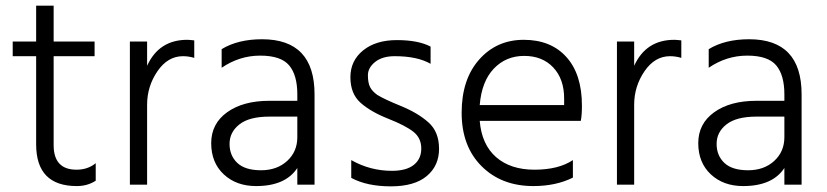

<svg xmlns="http://www.w3.org/2000/svg" viewBox="-20 -654 2929 680"><path d="M252 5Q108 5 108 -143V-455H25V-507H108V-634H170V-507H315V-455H170V-140Q170 -53 251 -53Q291 -53 319 -76V-14Q290 5 252 5Z M501 0H440V-507H501V-421Q543 -513 643 -513Q650 -513 668 -511V-449Q648 -455 628 -455Q574 -455 537.5 -401.5Q501 -348 501 -283Z M887 5Q817 5 772.5 -36.5Q728 -78 728 -147Q728 -216 784.5 -256.5Q841 -297 934 -297H1033V-320Q1033 -388 1004 -422.5Q975 -457 901.5 -457Q828 -457 765 -414V-480Q823 -515 908 -515Q1094 -515 1094 -320V0H1033V-59Q991 5 887 5ZM1033 -168V-241H934Q863 -241 828 -213.5Q793 -186 793 -144.5Q793 -103 820.5 -77Q848 -51 904.5 -51Q961 -51 997 -84Q1033 -117 1033 -168Z M1224 -24V-87Q1291 -49 1368 -49Q1419 -49 1445.5 -70Q1472 -91 1472 -128Q1472 -165 1444.5 -187Q1417 -209 1355 -233.5Q1293 -258 1257 -290Q1221 -322 1221 -380.5Q1221 -439 1266 -475.5Q1311 -512 1386 -512Q1461 -512 1505 -489V-428Q1458 -455 1378 -455Q1334 -455 1308.5 -434.5Q1283 -414 1283 -387.5Q1283 -361 1290.5 -346Q1298 -331 1316 -318Q1340 -303 1400 -278.5Q1460 -254 1497.5 -220.5Q1535 -187 1535 -127Q1535 -67 1491.5 -30.5Q1448 6 1364 6Q1280 6 1224 -24Z M1679 -282H1978V-305Q1978 -374 1939.5 -415Q1901 -456 1836.5 -456Q1772 -456 1729 -411Q1686 -366 1679 -282ZM1869 5Q1756 5 1685.5 -65.5Q1615 -136 1615 -254.5Q1615 -373 1677 -443Q1739 -513 1835 -513Q1931 -513 1986 -452Q2041 -391 2041 -280Q2041 -246 2037 -226H1679Q1686 -142 1737 -97.5Q1788 -53 1873 -53Q1958 -53 2009 -87V-25Q1949 5 1869 5Z M2226 0H2165V-507H2226V-421Q2268 -513 2368 -513Q2375 -513 2393 -511V-449Q2373 -455 2353 -455Q2299 -455 2262.5 -401.5Q2226 -348 2226 -283Z M2612 5Q2542 5 2497.5 -36.5Q2453 -78 2453 -147Q2453 -216 2509.5 -256.5Q2566 -297 2659 -297H2758V-320Q2758 -388 2729 -422.5Q2700 -457 2626.5 -457Q2553 -457 2490 -414V-480Q2548 -515 2633 -515Q2819 -515 2819 -320V0H2758V-59Q2716 5 2612 5ZM2758 -168V-241H2659Q2588 -241 2553 -213.5Q2518 -186 2518 -144.5Q2518 -103 2545.5 -77Q2573 -51 2629.5 -51Q2686 -51 2722 -84Q2758 -117 2758 -168Z"/></svg>

Font: Hind Mysuru Light
Style: Regular
Weight: 300
Designer: Manushi Parikh, Hitesh Malaviya
Foundry: Indian Type Foundry
Version: Version 0.703;PS 1.0;hotconv 1.0.86;makeotf.lib2.5.63406